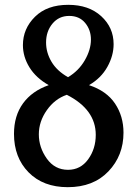

<svg xmlns="http://www.w3.org/2000/svg" viewBox="-20 -770 569 796"><path d="M38 -215Q38 -290 75.5 -341.5Q113 -393 182 -417Q129 -447 102 -491Q75 -535 75 -583Q75 -651 125 -700.5Q175 -750 263 -750Q348 -750 399.5 -703Q451 -656 451 -587Q451 -539 425 -492.5Q399 -446 349 -417Q422 -393 457 -340.5Q492 -288 492 -220Q492 -125 429.5 -59.5Q367 6 261 6Q159 6 98.5 -55.5Q38 -117 38 -215ZM141 -213Q141 -159 174 -112.5Q207 -66 262 -66Q314 -66 345.5 -109.5Q377 -153 377 -211Q377 -316 257 -377Q207 -360 174 -313Q141 -266 141 -213ZM171 -594Q171 -552 193.5 -514Q216 -476 262 -450Q306 -476 331.5 -520Q357 -564 357 -606Q357 -646 333 -675Q309 -704 267 -704Q224 -704 197.5 -672Q171 -640 171 -594Z"/></svg>

Font: Lobster Two
Style: Regular
Weight: 400
Designer: Pablo Impallari
Foundry: Pablo Impallari. www.impallari.com
Version: Version 1.006